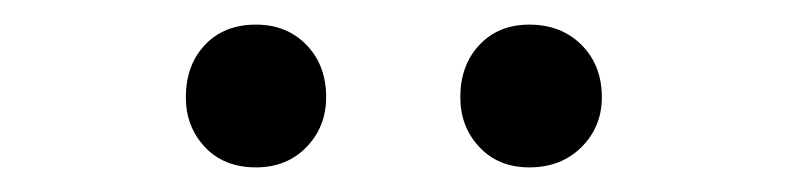

<svg xmlns="http://www.w3.org/2000/svg" viewBox="-20 -724 640 156"><path d="M131 -645Q131 -671 146.5 -687.5Q162 -704 188 -704Q213 -704 229 -687.5Q245 -671 245 -645Q245 -621 229 -604.5Q213 -588 188 -588Q162 -588 146.5 -604.5Q131 -621 131 -645ZM354 -645Q354 -671 369.5 -687.5Q385 -704 410 -704Q436 -704 452.5 -687.5Q469 -671 469 -645Q469 -621 452.5 -604.5Q436 -588 410 -588Q385 -588 369.5 -604.5Q354 -621 354 -645Z"/></svg>

Font: PT Mono
Style: Regular
Weight: 400
Monospace: yes
Designer: A.Korolkova, I.Chaeva
Foundry: ParaType Ltd
Version: Version 1.001W OFL